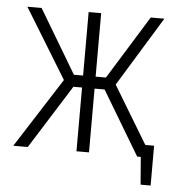

<svg xmlns="http://www.w3.org/2000/svg" viewBox="-47 -544 627 687"><g transform="rotate(5 266.5 -200.5)"><path d="M466 -44V0H475L483 99H519V-44ZM516 -500H467L326 -272H289V-500H244V-272H211L75 -500H24L177 -250L17 0H69L213 -229H244V0H289V-229H325L462 0H514L363 -250Z"/></g></svg>

Font: Advent Pro Light
Style: Regular
Weight: 300
Version: Version 3.000